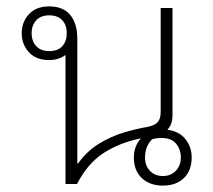

<svg xmlns="http://www.w3.org/2000/svg" viewBox="-20 -576 666 601"><path d="M490 5Q449 5 424 -18.5Q399 -42 399 -83Q399 -118 421 -143Q353 -129 303.5 -96.5Q254 -64 221 0H185V-404Q164 -388 133 -388Q93 -388 70.5 -412.5Q48 -437 48 -472Q48 -507 70.5 -531.5Q93 -556 134 -556Q178 -556 200 -529Q222 -502 222 -455V-64H224Q252 -103 289.5 -126Q327 -149 367 -161Q407 -173 443 -179Q465 -184 474 -194Q483 -204 483 -227V-551H520V-216Q520 -186 504 -170Q541 -165 560.5 -140.5Q580 -116 580 -83Q580 -42 555.5 -18.5Q531 5 490 5ZM134 -416Q161 -416 175 -431.5Q189 -447 189 -472Q189 -497 175 -512.5Q161 -528 134 -528Q108 -528 93.5 -512.5Q79 -497 79 -472Q79 -447 93.5 -431.5Q108 -416 134 -416ZM490 -25Q514 -25 530 -41Q546 -57 546 -83Q546 -109 531 -126.5Q516 -144 487 -144Q468 -144 456 -140Q434 -118 434 -83Q434 -57 449.5 -41Q465 -25 490 -25Z"/></svg>

Font: Noto Sans Thai Looped ExtLight
Style: Regular
Weight: 200
Designer: Sasikarn Vongin, Ben Mitchell
Foundry: The Fontpad Ltd
Version: Version 1.00